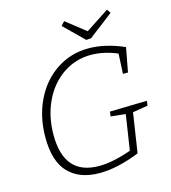

<svg xmlns="http://www.w3.org/2000/svg" viewBox="-128 -993 985 1103"><g transform="rotate(-15 364.5 -441.0)"><path d="M697 -324 693 -296 603 -281 567 -46Q435 7 328 7Q210 7 144.5 -60.5Q79 -128 79 -271Q79 -392 126.5 -490.5Q174 -589 259 -645.5Q344 -702 451 -702Q549 -702 661 -653L634 -509H604L610 -628Q530 -662 454 -662Q361 -662 286.5 -611Q212 -560 170 -471Q128 -382 128 -272Q128 -33 336 -33Q417 -33 528 -72L560 -282L472 -291L476 -319ZM472 -798 611 -889 626 -866 480 -754 451 -752 335 -866 356 -889Z"/></g></svg>

Font: Bitter Pro Light
Style: Italic
Weight: 300
Italic angle: -9°
Designer: Sol Matas, and Bitter project Authors
Foundry: Sol Matas
Version: Version 1.010